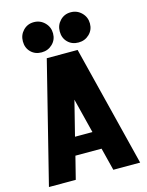

<svg xmlns="http://www.w3.org/2000/svg" viewBox="-136 -1023 847 1106"><g transform="rotate(-15 287.0 -470.0)"><path d="M559 0H399L365 -135H209L175 0H15L195 -720H379ZM287 -448 235 -241H339ZM87 -849Q87 -887 112.5 -913.5Q138 -940 176 -940Q214 -940 240.5 -913.5Q267 -887 267 -849Q267 -811 240.5 -785.5Q214 -760 176 -760Q137 -760 112 -785Q87 -810 87 -849ZM307 -849Q307 -887 332.5 -913.5Q358 -940 396 -940Q434 -940 460.5 -913.5Q487 -887 487 -849Q487 -811 460.5 -785.5Q434 -760 396 -760Q357 -760 332 -785Q307 -810 307 -849Z"/></g></svg>

Font: Akshar
Style: Bold
Weight: 700
Designer: Tall Chai
Foundry: Tall Chai
Version: Version 1.000